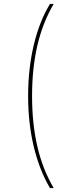

<svg xmlns="http://www.w3.org/2000/svg" viewBox="-20 -762 351 976"><path d="M123 -274Q123 -412 151.5 -532.5Q180 -653 234 -742H253Q197 -647 170 -531Q143 -415 143 -274Q143 -133 170 -17Q197 99 253 194H234Q180 102 151.5 -17Q123 -136 123 -274Z"/></svg>

Font: iiserrat Thin
Style: Regular
Weight: 100
Designer: Akira Ohta
Foundry: Akira Ohta
Version: Version 1.200;Glyphs 3.3.1 (3343)